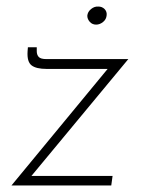

<svg xmlns="http://www.w3.org/2000/svg" viewBox="-20 -565 471 585"><path d="M122 -355Q90 -355 76 -366Q62 -377 64 -408L65 -421H92V-409Q92 -398 98 -391.5Q104 -385 121 -385H371L70 -22L60 -29H323L319 0H15L317 -366L324 -355ZM246 -517Q247 -529 257.5 -537.5Q268 -546 280 -545Q291 -545 298.5 -537.5Q306 -530 305 -519Q304 -506 294 -498Q284 -490 273 -490Q261 -490 253.5 -498.5Q246 -507 246 -517Z"/></svg>

Font: Josefin Sans Thin ExtraLight
Style: Italic
Weight: 250
Italic angle: -7°
Version: Version 2.000